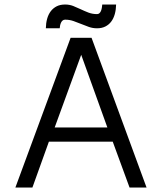

<svg xmlns="http://www.w3.org/2000/svg" viewBox="-20 -839 725 859"><path d="M185.1 -712.4Q185.5 -735.4 190.9 -754.9Q196.3 -774.4 207 -788.6Q217.8 -802.7 233.6 -810.8Q249.5 -818.8 271.5 -818.8Q290.5 -818.8 307.4 -812.3Q324.2 -805.7 341.1 -797.6Q357.9 -789.6 375.7 -782.7Q393.6 -775.9 414.1 -775.9Q420.9 -775.9 425.3 -780.3Q429.7 -784.7 432.1 -791Q434.6 -797.4 435.8 -804.9Q437 -812.5 437.5 -818.8H499.5Q499 -795.9 493.7 -776.4Q488.3 -756.8 477.8 -742.7Q467.3 -728.5 451.4 -720.5Q435.5 -712.4 414.1 -712.4Q395 -712.4 377.7 -718.5Q360.4 -724.6 343.3 -731.7Q326.2 -738.8 308.6 -744.9Q291 -751 271.5 -751Q264.6 -751 260.3 -747.3Q255.9 -743.7 253.2 -738Q250.5 -732.4 249 -725.6Q247.6 -718.8 247.1 -712.4ZM48.8 0 295.9 -669.9H389.6L635.7 0H559.6L484.4 -205.1H198.7L125 0ZM224.6 -268.6H460.4L343.3 -593.8Z"/></svg>

Font: SengBuhan
Style: Regular
Weight: 400
Designer: John M. Durdin
Foundry: Lao Script for Windows
Version: Version 1.400